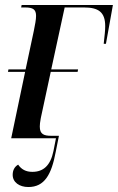

<svg xmlns="http://www.w3.org/2000/svg" viewBox="-20 -556 474 772"><path d="M25 0H205L195 51C183 110 154 135 110 135C84 135 66 125 53 106C39 114 31 128 31 147C31 177 58 196 94 196C159 196 187 146 204 55L217 -10H186C157 -10 140 -16 140 -47C140 -55 141 -65 144 -81L184 -267H292L294 -277H186L240 -526H318C375 -526 403 -508 403 -451C403 -433 401 -417 397 -380H406L434 -536H67L65 -526H81C113 -526 125 -518 125 -492C125 -477 121 -457 116 -432L83 -277H14L12 -267H81Z"/></svg>

Font: Noto Serif Display Condensed Medium
Style: Italic
Weight: 500
Width: 3
Italic angle: -12°
Designer: Monotype Design Team
Foundry: Monotype Imaging Inc.
Version: Version 2.009